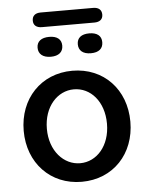

<svg xmlns="http://www.w3.org/2000/svg" viewBox="-55 -820 678 875"><g transform="rotate(-5 284.0 -382.5)"><path d="M284 10C428 10 528 -97 528 -244C528 -391 428 -498 284 -498C141 -498 40 -391 40 -244C40 -97 141 10 284 10ZM284 -75C209 -75 146 -143 146 -244C146 -346 209 -413 284 -413C360 -413 421 -346 421 -244C421 -143 360 -75 284 -75ZM164 -708H404C429 -708 443 -720 443 -741C443 -763 429 -775 404 -775H164C139 -775 125 -763 125 -741C125 -720 139 -708 164 -708ZM193 -570C229 -570 249 -587 249 -616C249 -645 229 -661 193 -661C157 -661 136 -645 136 -616C136 -587 157 -570 193 -570ZM376 -570C413 -570 432 -587 432 -616C432 -645 412 -661 376 -661C340 -661 320 -645 320 -616C320 -587 340 -570 376 -570Z"/></g></svg>

Font: SN Pro Medium
Style: Regular
Weight: 500
Designer: Tobias Whetton
Foundry: Supernotes
Version: Version 1.003;Glyphs 3.3 (3324)